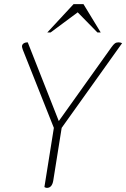

<svg xmlns="http://www.w3.org/2000/svg" viewBox="-20 -910 614 934"><path d="M196 0 242 -288 91 -668Q87 -680 87 -684Q87 -693 94.5 -698.5Q102 -704 115 -704L266 -321L522 -680Q532 -694 539 -699Q546 -704 556 -704Q566 -704 574 -700L280 -288L239 -31Q233 4 208 4Q203 4 196 0ZM338 -890H386L470 -752H454L358 -850L226 -752H210Z"/></svg>

Font: Thasadith
Style: Italic
Weight: 400
Italic angle: -9°
Designer: Cadson Demak Co.,Ltd.
Foundry: Cadson Demak Co.,Ltd.
Version: Version 1.000; ttfautohint (v1.6)